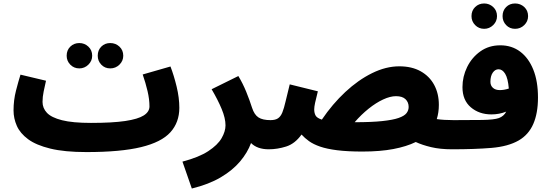

<svg xmlns="http://www.w3.org/2000/svg" viewBox="-20 -855 3174 1106"><path d="M615 -461Q584 -461 563.5 -482.5Q543 -504 543 -534Q543 -566 563.5 -586.5Q584 -607 615 -607Q646 -607 668 -586.5Q690 -566 690 -534Q690 -504 668 -482.5Q646 -461 615 -461ZM437 -461Q406 -461 385 -482.5Q364 -504 364 -534Q364 -566 385 -586.5Q406 -607 437 -607Q467 -607 489 -586.5Q511 -566 511 -534Q511 -504 489 -482.5Q467 -461 437 -461Z M478 21Q352 21 270 1Q188 -19 142 -53Q96 -87 77 -130Q58 -173 58 -219Q58 -278 72 -332.5Q86 -387 98 -425L245 -390Q238 -359 231.5 -328Q225 -297 225 -268Q225 -232 250.5 -205Q276 -178 337 -162.5Q398 -147 504 -147Q628 -147 701.5 -158Q775 -169 808 -190Q841 -211 841 -242Q841 -283 830 -330Q819 -377 802 -426L962 -472Q982 -420 997.5 -356Q1013 -292 1013 -234Q1013 -150 961.5 -93Q910 -36 792.5 -7.5Q675 21 478 21Z M1085 231 1031 76Q1126 51 1180 15.5Q1234 -20 1256.5 -59Q1279 -98 1279 -133Q1279 -174 1257 -227Q1235 -280 1199 -341L1353 -417Q1379 -374 1398.5 -326Q1418 -278 1432 -234Q1445 -194 1469 -178.5Q1493 -163 1538 -163Q1586 -163 1607 -139Q1628 -115 1628 -81Q1628 -43 1603 -19Q1578 5 1528 5Q1462 5 1426 -31Q1406 24 1363 75Q1320 126 1251.5 166.5Q1183 207 1085 231Z M2068 18Q1982 18 1922.5 10.5Q1863 3 1824 -10.5Q1785 -24 1760 -42Q1735 -60 1717 -80Q1679 -27 1628.5 -11Q1578 5 1528 5L1538 -163Q1566 -163 1581.5 -173.5Q1597 -184 1606.5 -207.5Q1616 -231 1625 -270.5Q1634 -310 1649 -369L1811 -329Q1800 -286 1795 -262.5Q1790 -239 1790 -225Q1790 -204 1798 -189.5Q1806 -175 1834 -166Q1895 -256 1969 -325Q2043 -394 2123 -433.5Q2203 -473 2280 -473Q2352 -473 2403 -444.5Q2454 -416 2481 -366Q2508 -316 2508 -251Q2508 -207 2496 -169Q2535 -163 2593 -163Q2642 -163 2663 -139Q2684 -115 2684 -81Q2684 -43 2659 -19Q2634 5 2584 5Q2515 5 2463 -7.5Q2411 -20 2375 -37Q2322 -11 2246 3.5Q2170 18 2068 18ZM2261 -301Q2228 -301 2187 -282Q2146 -263 2103.5 -229Q2061 -195 2023 -151Q2120 -151 2181.5 -157.5Q2243 -164 2276 -175.5Q2309 -187 2321.5 -203Q2334 -219 2334 -239Q2334 -266 2316 -283.5Q2298 -301 2261 -301Z M2947 -689Q2916 -689 2895.5 -710.5Q2875 -732 2875 -762Q2875 -794 2895.5 -814.5Q2916 -835 2947 -835Q2978 -835 3000 -814.5Q3022 -794 3022 -762Q3022 -732 3000 -710.5Q2978 -689 2947 -689ZM2769 -689Q2738 -689 2717 -710.5Q2696 -732 2696 -762Q2696 -794 2717 -814.5Q2738 -835 2769 -835Q2799 -835 2821 -814.5Q2843 -794 2843 -762Q2843 -732 2821 -710.5Q2799 -689 2769 -689Z M2584 5 2594 -163Q2689 -163 2757.5 -164Q2826 -165 2854 -175Q2883 -186 2896 -212Q2856 -196 2811 -196Q2740 -196 2692 -237Q2644 -278 2644 -353Q2644 -414 2671 -469Q2698 -524 2747 -559Q2796 -594 2862 -594Q2928 -594 2976.5 -557.5Q3025 -521 3052 -454Q3079 -387 3079 -293Q3079 -203 3052 -141Q3025 -79 2968 -46Q2907 -11 2811 -3Q2715 5 2584 5ZM2805 -384Q2805 -362 2819.5 -349Q2834 -336 2859 -336Q2870 -336 2883 -338Q2896 -340 2911 -345Q2906 -404 2890 -430Q2874 -456 2852 -456Q2832 -456 2818.5 -436.5Q2805 -417 2805 -384Z"/></svg>

Font: Noto Sans Arabic Blk
Style: Regular
Weight: 900
Designer: Monotype Design Team, Nadine Chahine, Nizar Qandah and Khaled Hosny
Foundry: Monotype Imaging Inc.
Version: Version 2.012; ttfautohint (v1.8.4.7-5d5b)